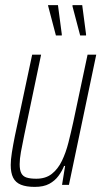

<svg xmlns="http://www.w3.org/2000/svg" viewBox="-20 -724 397 752"><path d="M116 8Q83 8 62 -0.5Q41 -9 31.5 -28Q22 -47 22 -78Q22 -98 26.5 -126.5Q31 -155 38 -190L106 -510H141L75 -195Q67 -157 62 -129Q57 -101 57 -81Q57 -58 63.5 -45.5Q70 -33 84.5 -28.5Q99 -24 122 -24Q159 -24 183 -43Q207 -62 222.5 -94Q238 -126 248 -165.5Q258 -205 267 -246L323 -510H357L250 0H223L235 -74H231Q223 -54 209 -35Q195 -16 173 -4Q151 8 116 8ZM199 -585 169 -699 168 -704H207L222 -590V-585ZM294 -585 264 -699V-704H302L317 -590V-585Z"/></svg>

Font: Saira ExtraCondensed Thin
Style: Italic
Weight: 250
Width: 2
Italic angle: -12°
Designer: Hector Gatti with collaboration of the Omnibus-Type team
Foundry: Omnibus-Type
Version: Version 1.101